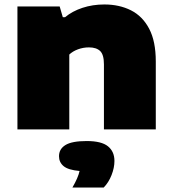

<svg xmlns="http://www.w3.org/2000/svg" viewBox="-20 -579 771 859"><path d="M58 0V-550H247L261 -502H271Q303.5 -529 349 -544Q394.5 -559 447 -559Q514 -559 566 -532.8Q618 -506.5 647.5 -450.2Q677 -394 677 -304V0H445V-291Q445 -334.5 428 -350.8Q411 -367 378 -367Q352 -367 328.5 -358.2Q305 -349.5 290 -335V0ZM304 260Q329.5 216 336 186Q285 181.5 264.5 164.2Q244 147 244 120Q244 87.5 273 69.8Q302 52 368 52Q434 52 463 75.5Q492 99 492 141Q492 171.5 479 204.5Q466 237.5 444 260Z"/></svg>

Font: Encode Sans Expanded Expanded Black
Style: Regular
Weight: 900
Width: 7
Designer: Multiple Designers
Foundry: Impallari Type
Version: Version 3.000; ttfautohint (v1.8.3) -l 8 -r 50 -G 200 -x 14 